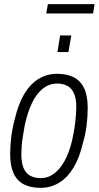

<svg xmlns="http://www.w3.org/2000/svg" viewBox="-20 -894 476 926"><path d="M175 12Q128 12 95 -5Q62 -22 45.5 -58Q29 -94 29 -151Q29 -193 34.5 -235.5Q40 -278 51 -318Q67 -389 95.5 -438Q124 -487 164.5 -512.5Q205 -538 256 -538Q304 -538 336.5 -521Q369 -504 386 -468Q403 -432 403 -373Q403 -331 397.5 -288Q392 -245 380 -205Q364 -135 335.5 -87Q307 -39 266.5 -13.5Q226 12 175 12ZM176 -35Q216 -35 248 -62.5Q280 -90 302 -139Q324 -188 335 -253Q340 -279 342.5 -301Q345 -323 346.5 -341.5Q348 -360 348 -377Q348 -417 337.5 -442Q327 -467 306.5 -479Q286 -491 256 -491Q217 -491 186 -466Q155 -441 133.5 -395.5Q112 -350 99 -288Q94 -259 90 -234.5Q86 -210 84.5 -189Q83 -168 83 -149Q83 -109 93.5 -84Q104 -59 125 -47Q146 -35 176 -35ZM257 -643 270 -723H324L310 -643ZM203 -829 211 -874H436L429 -829Z"/></svg>

Font: Archivo Condensed ExtraLight
Style: Italic
Weight: 250
Width: 3
Italic angle: -10°
Designer: Hector Gatti
Foundry: Omnibus-Type
Version: Version 2.001